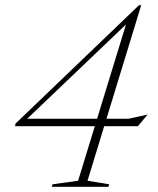

<svg xmlns="http://www.w3.org/2000/svg" viewBox="-20 -715 606 735"><path d="M469 -643.5 475 -633.5 66.5 -243.5 71 -260.5H472L545 -276.5L508 -232H37.5L39.5 -242L512 -695H520.5L315 -23L398 -9.5L395 0H178.5L181 -9.5L279 -23Z"/></svg>

Font: Newsreader 36pt ExtraLight
Style: Italic
Weight: 250
Italic angle: -17°
Designer: Hugues Gentile
Foundry: Production Type
Version: Version 1.003